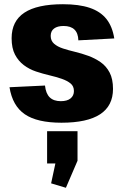

<svg xmlns="http://www.w3.org/2000/svg" viewBox="-20 -571 586 909"><path d="M271 10Q156 10 97.5 -30Q39 -70 25 -158L193 -166Q197 -128 215.5 -110Q234 -92 268 -92Q298 -92 314 -105Q330 -118 330 -140Q330 -163 314 -176Q298 -189 272 -198Q246 -207 214 -214.5Q182 -222 150.5 -232.5Q119 -243 93 -262.5Q67 -282 51 -312.5Q35 -343 35 -390Q35 -471 95.5 -511Q156 -551 278 -551Q354 -551 404.5 -534Q455 -517 483.5 -481.5Q512 -446 521 -389L351 -380Q350 -414 332.5 -431Q315 -448 281 -448Q252 -448 236 -436Q220 -424 220 -401Q220 -378 236 -364Q252 -350 278 -341.5Q304 -333 335.5 -325.5Q367 -318 398.5 -306.5Q430 -295 456.5 -276.5Q483 -258 499 -227.5Q515 -197 515 -150Q515 -70 454 -30Q393 10 271 10ZM347 50V190L292 318L222 297L263 106L338 203H203V50Z"/></svg>

Font: Pathway Extreme Condensed ExtraBold
Style: Regular
Weight: 800
Width: 3
Version: Version 1.001;gftools[0.9.26]